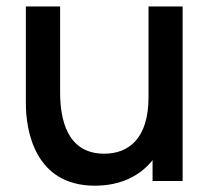

<svg xmlns="http://www.w3.org/2000/svg" viewBox="-20 -560 655 594"><path d="M273.5 14.5C352 14.5 412.5 -15 452 -64.5V0H545V-540H439.5V-259C439.5 -131 377.5 -84.5 302.5 -84.5C187.5 -84.5 166 -190.5 166 -274.5V-540H60V-240C60 -156.5 87.5 14.5 273.5 14.5Z"/></svg>

Font: Manrope SemiBold
Style: Regular
Weight: 600
Designer: Mikhail Sharanda
Foundry: Mikhail Sharanda
Version: Version 4.505